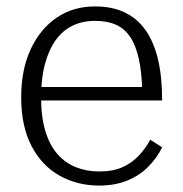

<svg xmlns="http://www.w3.org/2000/svg" viewBox="-20 -567 571 598"><path d="M108 -263Q108 -202 121.5 -158Q135 -114 159.5 -86.5Q184 -59 217 -46Q250 -33 289 -33Q333 -33 363 -47Q393 -61 413.5 -83.5Q434 -106 448 -132L485 -108Q467 -72 439 -45Q411 -18 373.5 -3.5Q336 11 289 11Q221 11 165.5 -20Q110 -51 78 -112.5Q46 -174 46 -264Q46 -350 75.5 -413.5Q105 -477 156.5 -512Q208 -547 276 -547Q329 -547 368 -528.5Q407 -510 433 -473.5Q459 -437 472 -382.5Q485 -328 485 -254H90V-296H442L423 -279Q422 -340 412.5 -383Q403 -426 385.5 -452Q368 -478 341 -490Q314 -502 276 -502Q237 -502 206 -487Q175 -472 153.5 -442Q132 -412 120 -367.5Q108 -323 108 -263Z"/></svg>

Font: Roboto Serif SemiCondensed ExtraLight
Style: Regular
Weight: 250
Width: 4
Designer: Greg Gazdowicz
Foundry: Commercial Type
Version: Version 1.007